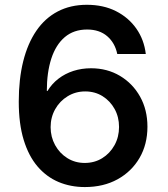

<svg xmlns="http://www.w3.org/2000/svg" viewBox="-20 -758 690 789"><path d="M328.6 10.7Q270.5 10.7 220.9 -10Q171.4 -30.8 134.5 -73.7Q97.7 -116.7 77.4 -182.9Q57.1 -249 57.1 -340.3Q57.1 -432.6 75.4 -506.1Q93.8 -579.6 129.4 -631.6Q165 -683.6 217.3 -710.9Q269.5 -738.3 336.9 -738.3Q404.8 -738.3 456.5 -712.2Q508.3 -686 540.3 -640.4Q572.3 -594.7 579.1 -536.1H461.9Q452.6 -581.5 420.7 -609.1Q388.7 -636.7 337.9 -636.7Q283.2 -636.7 246.3 -605.5Q209.5 -574.2 190.9 -517.3Q172.4 -460.4 172.4 -384.3H175.3Q192.9 -413.6 220.2 -434.6Q247.6 -455.6 281.7 -466.6Q315.9 -477.5 354 -477.5Q420.4 -477.5 472.9 -446.3Q525.4 -415 555.7 -360.8Q585.9 -306.6 585.9 -237.3Q585.9 -165 553.5 -109.1Q521 -53.2 463.1 -21.2Q405.3 10.7 328.6 10.7ZM328.1 -88.4Q368.2 -88.4 399.9 -107.9Q431.6 -127.4 450.4 -161.1Q469.2 -194.8 469.2 -236.3Q469.2 -277.3 450.9 -310.3Q432.6 -343.3 401.4 -362.8Q370.1 -382.3 330.1 -382.3Q290.5 -382.3 258.1 -362.5Q225.6 -342.8 206.8 -309.3Q188 -275.9 188 -235.4Q188 -195.3 206.5 -161.6Q225.1 -127.9 256.8 -108.2Q288.6 -88.4 328.1 -88.4Z"/></svg>

Font: Inter Cardless Tabular Medium
Style: Regular
Weight: 500
Designer: Rasmus Andersson
Foundry: rsms
Version: Version 4.000;git-4fc901f